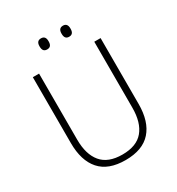

<svg xmlns="http://www.w3.org/2000/svg" viewBox="-191 -923 974 1054"><g transform="rotate(-30 296.5 -396.0)"><path d="M296.5 10Q188 10 135 -50Q82 -110 82 -221.5V-639H121.5V-220.5Q121.5 -127 164 -76Q206.5 -25 296.5 -25Q387 -25 429.2 -76Q471.5 -127 471.5 -220.5V-639H511.5V-221.5Q511.5 -110 458.2 -50Q405 10 296.5 10ZM227 -731.5Q212.5 -731.5 205.5 -740Q198.5 -748.5 198.5 -765.5V-768.5Q198.5 -784.5 205.5 -793Q212.5 -801.5 227 -801.5Q241.5 -801.5 248.5 -793Q255.5 -784.5 255.5 -768.5V-765.5Q255.5 -748.5 248.5 -740Q241.5 -731.5 227 -731.5ZM366.5 -731.5Q352 -731.5 345 -740Q338 -748.5 338 -765.5V-768.5Q338 -784.5 345 -793Q352 -801.5 366.5 -801.5Q380.5 -801.5 387.5 -793Q394.5 -784.5 394.5 -768.5V-765.5Q394.5 -748.5 387.5 -740Q380.5 -731.5 366.5 -731.5Z"/></g></svg>

Font: Anek Bangla
Style: Extra-light
Weight: 200
Designer: Sulekha Rajkumar (Bangla), Yesha Goshar (Latin)
Foundry: Ek Type
Version: Version 1.002;March 21, 2022;FontCreator 13.0.0.2683 64-bit